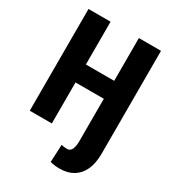

<svg xmlns="http://www.w3.org/2000/svg" viewBox="-217 -830 1048 1162"><g transform="rotate(30 307.0 -249.0)"><path d="M53.7 -710.9H208V-412.1H405.8V-710.9H560.5V8.3Q560.5 74.7 539.6 120.4Q518.6 166 479.5 189.7Q440.4 213.4 385.7 213.4Q368.2 213.4 352.5 211.7Q336.9 210 318.4 205.1L324.2 82.5Q335.4 85.4 343.8 86.4Q352.1 87.4 365.7 87.4Q378.4 87.4 387.5 78.6Q396.5 69.8 401.1 52.2Q405.8 34.7 405.8 8.3V-286.6H208V0H53.7Z"/></g></svg>

Font: Roboto Condensed ExtraBold
Style: Regular
Weight: 800
Designer: Christian Robertson
Foundry: Google
Version: Version 3.008; 2023